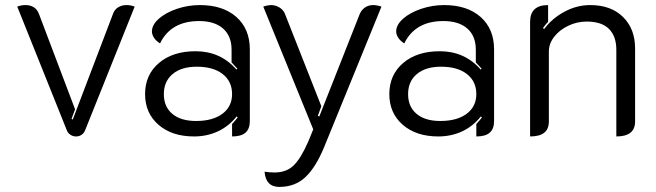

<svg xmlns="http://www.w3.org/2000/svg" viewBox="-20 -529 2587 757"><path d="M244 -14 48 -503Q64 -509 80 -509Q121 -509 134 -473L276 -98L262 -60L267 -58L425 -473Q431 -491 445.5 -500Q460 -509 479 -509Q495 -509 511 -503L315 -14Q311 -4 301.5 2.5Q292 9 280 9Q268 9 258 2.5Q248 -4 244 -14Z M552 -158Q552 -234 606.5 -280.5Q661 -327 751 -327Q849 -327 912 -255L916 -258Q900 -276 893 -283V-333Q893 -387 859.5 -416.5Q826 -446 765 -446Q654 -446 611 -358Q597 -366 588 -379Q579 -392 579 -405Q579 -431 606 -455Q633 -479 677 -494Q721 -509 768 -509Q859 -509 912 -462Q965 -415 965 -334V-52Q965 -21 948 -6Q931 9 895 9V-40Q914 -61 917 -66L913 -70Q882 -31 839 -11Q796 9 745 9Q658 9 605 -37Q552 -83 552 -158ZM895 -158Q895 -208 858 -237Q821 -266 756 -266Q695 -266 660.5 -237Q626 -208 626 -158Q626 -108 659.5 -80Q693 -52 753 -52Q819 -52 857 -80.5Q895 -109 895 -158Z M1023 148Q1043 151 1063 151Q1109 151 1137.5 123.5Q1166 96 1195 30L1215 -19L1018 -503Q1036 -509 1051 -509Q1069 -508 1083.5 -498.5Q1098 -489 1104 -473L1247 -110L1233 -72L1239 -70L1398 -473Q1405 -490 1419 -499.5Q1433 -509 1451 -509Q1466 -509 1484 -503L1258 51Q1225 131 1184 169.5Q1143 208 1081 208Q1028 208 1023 148Z M1515 -158Q1515 -234 1569.5 -280.5Q1624 -327 1714 -327Q1812 -327 1875 -255L1879 -258Q1863 -276 1856 -283V-333Q1856 -387 1822.5 -416.5Q1789 -446 1728 -446Q1617 -446 1574 -358Q1560 -366 1551 -379Q1542 -392 1542 -405Q1542 -431 1569 -455Q1596 -479 1640 -494Q1684 -509 1731 -509Q1822 -509 1875 -462Q1928 -415 1928 -334V-52Q1928 -21 1911 -6Q1894 9 1858 9V-40Q1877 -61 1880 -66L1876 -70Q1845 -31 1802 -11Q1759 9 1708 9Q1621 9 1568 -37Q1515 -83 1515 -158ZM1858 -158Q1858 -208 1821 -237Q1784 -266 1719 -266Q1658 -266 1623.5 -237Q1589 -208 1589 -158Q1589 -108 1622.5 -80Q1656 -52 1716 -52Q1782 -52 1820 -80.5Q1858 -109 1858 -158Z M2070 -443Q2070 -509 2141 -509V-443Q2133 -435 2121 -419L2125 -414Q2156 -456 2205 -482.5Q2254 -509 2307 -509Q2389 -509 2436.5 -462Q2484 -415 2484 -338V-50Q2484 9 2410 9V-333Q2410 -386 2381 -415Q2352 -444 2293 -444Q2255 -444 2220.5 -427.5Q2186 -411 2165 -384Q2144 -357 2144 -326V-50Q2144 -20 2125.5 -5.5Q2107 9 2070 9Z"/></svg>

Font: K2D Light
Style: Regular
Weight: 300
Designer: Katatrad Aksorn Co.,Ltd.
Foundry: Cadson Demak Co.,Ltd.
Version: Version 1.000; ttfautohint (v1.6)